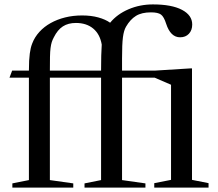

<svg xmlns="http://www.w3.org/2000/svg" viewBox="-20 -850 988 870"><path d="M35 -530 23 -498H111V-34L36 -19V0H312V-19L206 -34V-498H438V-34L363 -19V0H639V-19L533 -34V-498H681L755 -466V-35L679 -20V0H925V-20L850 -35V-540H841L681 -530H533V-585C533 -628.3 534.3 -660.3 537 -681C539.7 -701.7 544.3 -717.7 551 -729C563.7 -751 578.7 -767.3 596 -778C613.3 -788.7 636 -794 664 -794C685.3 -794 700.5 -790.7 709.5 -784C718.5 -777.3 726.3 -763.3 733 -742C746.3 -701.3 767.3 -681 796 -681C812.7 -681 826 -686.3 836 -697C846 -707.7 851 -721.7 851 -739C851 -767 835.5 -789.2 804.5 -805.5C773.5 -821.8 729.7 -830 673 -830C633.7 -830 596.8 -822.7 562.5 -808C528.2 -793.3 500.3 -773 479 -747C465 -757 447.2 -765 425.5 -771C403.8 -777 379.3 -780 352 -780C324.7 -780 299 -777 275 -771C251 -765 229.2 -756.5 209.5 -745.5C189.8 -734.5 172.8 -721.2 158.5 -705.5C144.2 -689.8 133.3 -672.3 126 -653C123.3 -646.3 121.2 -639.5 119.5 -632.5C117.8 -625.5 116.3 -617.2 115 -607.5C113.7 -597.8 112.7 -586.8 112 -574.5C111.3 -562.2 111 -547.3 111 -530ZM438 -530H206C206 -555.3 206.2 -576 206.5 -592C206.8 -608 207.7 -621.3 209 -632C210.3 -642.7 212.2 -651.7 214.5 -659C216.8 -666.3 220 -673.7 224 -681C235.3 -703.7 249 -720.2 265 -730.5C281 -740.8 300.7 -746 324 -746C356 -746 382.2 -737.5 402.5 -720.5C422.8 -703.5 435.7 -679.3 441 -648C439 -620 438 -580.7 438 -530Z"/></svg>

Font: Libre Caslon Text
Style: Regular
Weight: 400
Designer: Pablo Impallari, Rodrigo Fuenzalida
Foundry: Pablo Impallari, Rodrigo Fuenzalida
Version: Version 1.000; ttfautohint (v0.93) -l 8 -r 50 -G 200 -x 14 -